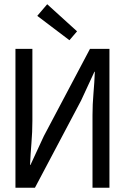

<svg xmlns="http://www.w3.org/2000/svg" viewBox="-20 -887 590 907"><path d="M145 0 363 -412 426 -548H428Q426 -497 421.5 -445.5Q417 -394 417 -343V0H497V-656H405L187 -244L124 -108H122Q124 -157 128.5 -210.5Q133 -264 133 -316V-656H53V0ZM156 -812 308 -697 344 -739 203 -867Z"/></svg>

Font: Codetta
Style: Regular
Weight: 400
Italic angle: -11°
Designer: Ulrich Proeller
Foundry: PROSA GmbH
Version: Version 2.00;September 29, 2018;FontCreator 11.5.0.2427 64-b